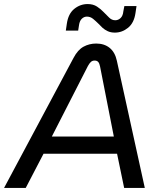

<svg xmlns="http://www.w3.org/2000/svg" viewBox="-58 -928 777 948"><path d="M-38 0 305 -642Q326 -682 354.5 -697.5Q383 -713 417 -713Q457 -713 483.5 -691.5Q510 -670 519 -628L657 0H555L520 -169H157L69 0ZM198 -254H504L436 -600Q433 -615 427 -622Q421 -629 409 -629Q398 -629 390.5 -622Q383 -615 376 -602ZM509 -767Q489 -767 474 -774Q459 -781 448.5 -790.5Q438 -800 429 -810Q415 -824 401.5 -835Q388 -846 371 -846Q357 -846 346 -835.5Q335 -825 332 -803L328 -777H267L272 -811Q279 -860 308.5 -884Q338 -908 375 -908Q402 -908 421 -895.5Q440 -883 453 -869Q468 -854 481 -841Q494 -828 511 -828Q526 -828 537.5 -839Q549 -850 551 -872L556 -898H616L611 -864Q604 -815 574.5 -791Q545 -767 509 -767Z"/></svg>

Font: MuseoModerno
Style: Italic
Weight: 400
Italic angle: -9°
Designer: Pablo Cosgaya, Héctor Gatti, Marcela Romero, and the Authors of The MuseoModerno Project.
Foundry: Omnibus-Type Team
Version: Version 1.003